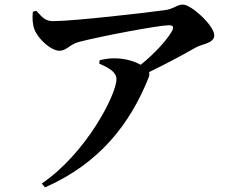

<svg xmlns="http://www.w3.org/2000/svg" viewBox="-20 -763 1040 836"><path d="M412 -486C453 -468 487 -450 487 -418C487 -352 356 -96 162 36L176 53C412 -51 546 -222 627 -425C631 -434 631 -442 629 -449C712 -489 790 -532 834 -557C858 -571 913 -574 913 -609C913 -651 814 -743 776 -743C751 -743 736 -724 699 -719C628 -709 303 -671 211 -671C179 -671 166 -685 138 -716L123 -712C120 -684 122 -655 130 -635C145 -594 202 -542 239 -542C269 -542 283 -569 322 -580C421 -606 672 -653 714 -653C733 -653 739 -648 729 -628C706 -587 653 -530 593 -481C569 -494 531 -508 484 -509C459 -510 437 -506 414 -501Z"/></svg>

Font: Noto Serif JP
Style: Bold
Weight: 700
Designer: Ryoko NISHIZUKA 西塚涼子 (kana & ideographs); Frank Grießhammer (Latin, Greek & Cyrillic); Wenlong ZHANG 张文龙 (bopomofo); San
Foundry: Adobe
Version: Version 2.001;hotconv 1.1.0;makeotfexe 2.6.0